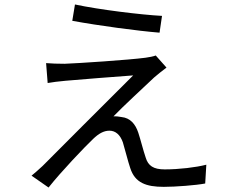

<svg xmlns="http://www.w3.org/2000/svg" viewBox="-20 -804 1040 858"><path d="M315 -784 303 -711C423 -689 595 -666 693 -658L704 -733C610 -738 422 -761 315 -784ZM724 -502 676 -556C666 -552 646 -548 630 -546C555 -536 326 -521 269 -519C238 -519 209 -520 186 -522L193 -433C215 -437 240 -440 272 -443C333 -448 498 -462 575 -467C478 -370 209 -102 170 -62C151 -44 133 -29 121 -19L197 34C253 -37 360 -149 397 -184C420 -206 443 -220 469 -220C496 -220 517 -202 529 -168C538 -139 552 -82 562 -53C583 13 633 31 712 31C764 31 856 24 897 16L902 -68C856 -56 780 -47 716 -47C666 -47 642 -63 631 -100C620 -132 608 -181 598 -211C585 -250 562 -277 523 -281C514 -283 496 -285 487 -284C523 -322 633 -424 669 -458C681 -468 706 -489 724 -502Z"/></svg>

Font: Noto Sans T Chinese Regular
Style: Regular
Weight: 400
Designer: Ryoko NISHIZUKA (kana & ideographs); Paul D. Hunt (Latin, Greek & Cyrillic); Wenlong ZHANG (bopomofo); Sandoll Communica
Foundry: Adobe Systems Incorporated
Version: Version 1.000;PS 1;hotconv 1.0.78;makeotf.lib2.5.61930